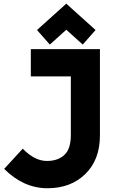

<svg xmlns="http://www.w3.org/2000/svg" viewBox="-20 -1001 640 1031"><path d="M335.9 -981.4 493.2 -839.8 424.3 -761.7 335.9 -841.3 247.6 -761.7 178.7 -839.8ZM234.9 9.8Q106.4 9.8 2.4 -94.2L102.1 -202.6Q166.5 -136.7 231.4 -136.7Q297.9 -136.7 332.5 -176.3Q360.4 -208 360.4 -278.3V-590.8H145.5V-737.3H516.6V-273.4Q516.6 -143.1 438 -66.4Q359.9 9.8 234.9 9.8Z"/></svg>

Font: New Shape
Style: Bold
Weight: 700
Designer: Wojciech Kalinowski "wmk69" (wmk69@o2.pl)
Foundry: Wojciech Kalinowski "wmk69" (wmk69@o2.pl)
Version: Version 2.1.1; 2021-05-14